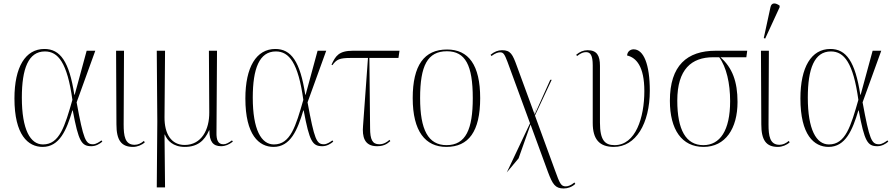

<svg xmlns="http://www.w3.org/2000/svg" viewBox="-20 -824 5082 1090"><path d="M222 10C318 10 358 -86 391 -197H393C426 -20 443 6 499 6C524 6 546 -7 561 -20L556 -27C544 -18 525 -5 508 -5C466 -5 454 -31 415 -243L521 -536H472L404 -286H402C373 -475 322 -546 232 -546C124 -546 62 -443 62 -265C62 -58 139 10 222 10ZM224 -4C152 -4 104 -88 104 -270C104 -434 141 -532 235 -532C310 -532 362 -468 391 -257C348 -107 318 -4 224 -4Z M735 10C760 10 786 -1 802 -16L797 -24C780 -10 764 -2 744 -2C689 -2 682 -53 682 -118L684 -536H639L641 -118C641 -29 668 10 735 10Z M870 240H917L914 -60H916C929 -27 962 10 1029 10C1101 10 1141 -25 1167 -84H1169C1168 -20 1190 6 1235 6C1259 6 1280 -3 1302 -20L1297 -27C1277 -13 1264 -5 1248 -5C1218 -5 1208 -29 1209 -72L1212 -536H1166L1168 -186C1169 -88 1124 -1 1028 -1C952 -1 913 -65 914 -159L917 -536H870L873 -134Z M1533 10C1629 10 1669 -86 1702 -197H1704C1737 -20 1754 6 1810 6C1835 6 1857 -7 1872 -20L1867 -27C1855 -18 1836 -5 1819 -5C1777 -5 1765 -31 1726 -243L1832 -536H1783L1715 -286H1713C1684 -475 1633 -546 1543 -546C1435 -546 1373 -443 1373 -265C1373 -58 1450 10 1533 10ZM1535 -4C1463 -4 1415 -88 1415 -270C1415 -434 1452 -532 1546 -532C1621 -532 1673 -468 1702 -257C1659 -107 1629 -4 1535 -4Z M2120 6C2153 6 2174 -3 2196 -23L2191 -30C2177 -17 2158 -5 2133 -5C2094 -5 2081 -32 2081 -97L2077 -495H2242L2248 -536H1984C1903 -536 1885 -506 1862 -457L1867 -454C1891 -487 1907 -495 1972 -495H2069L2041 -109C2036 -50 2047 6 2120 6Z M2514 10C2640 10 2706 -77 2706 -267C2706 -455 2640 -543 2518 -543C2388 -543 2323 -453 2323 -267C2323 -78 2395 10 2514 10ZM2515 0C2411 0 2365 -87 2365 -267C2365 -451 2407 -533 2517 -533C2622 -533 2664 -454 2664 -267C2664 -91 2625 0 2515 0Z M2857 155 2924 75 2992 -117 3091 153C3117 222 3132 246 3180 246C3204 246 3228 237 3246 220L3241 212C3222 228 3205 234 3192 234C3165 234 3158 219 3130 141L3017 -168L3112 -371H3104L3015 -173L3014 -179L3028 -221L3013 -180L2915 -447C2890 -516 2879 -539 2830 -539C2807 -539 2785 -530 2765 -513L2770 -506C2792 -522 2807 -527 2819 -527C2838 -527 2844 -517 2861 -473L2989 -124Z M3465 10C3589 10 3669 -122 3669 -309C3669 -459 3634 -544 3577 -544C3561 -544 3542 -534 3540 -509C3592 -497 3638 -447 3638 -307C3638 -157 3589 0 3469 0C3414 0 3386 -28 3386 -128V-450C3386 -508 3369 -539 3316 -539C3292 -539 3271 -530 3251 -513L3256 -506C3278 -523 3292 -528 3307 -528C3332 -528 3345 -510 3345 -453V-126C3345 -33 3383 10 3465 10Z M3974 10C4098 10 4167 -94 4167 -245C4167 -360 4138 -439 4070 -499H4217L4222 -536H4044C3880 -536 3783 -452 3783 -252C3783 -88 3851 10 3974 10ZM3973 0C3874 0 3825 -87 3825 -253C3825 -431 3906 -499 4029 -499H4063C4104 -443 4125 -351 4125 -250C4125 -82 4067 0 3973 0Z M4324 -605 4406 -783V-792C4384 -808 4360 -812 4354 -783L4316 -608ZM4396 10C4421 10 4447 -1 4463 -16L4458 -24C4441 -10 4425 -2 4405 -2C4350 -2 4343 -53 4343 -118L4345 -536H4300L4302 -118C4302 -29 4329 10 4396 10Z M4684 10C4780 10 4820 -86 4853 -197H4855C4888 -20 4905 6 4961 6C4986 6 5008 -7 5023 -20L5018 -27C5006 -18 4987 -5 4970 -5C4928 -5 4916 -31 4877 -243L4983 -536H4934L4866 -286H4864C4835 -475 4784 -546 4694 -546C4586 -546 4524 -443 4524 -265C4524 -58 4601 10 4684 10ZM4686 -4C4614 -4 4566 -88 4566 -270C4566 -434 4603 -532 4697 -532C4772 -532 4824 -468 4853 -257C4810 -107 4780 -4 4686 -4Z"/></svg>

Font: Noto Serif Display SemiCondensed ExtraLight
Style: Regular
Weight: 200
Width: 4
Designer: Monotype Design Team
Foundry: Monotype Imaging Inc.
Version: Version 2.009